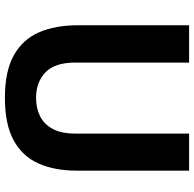

<svg xmlns="http://www.w3.org/2000/svg" viewBox="-24 -738 773 764"><g transform="rotate(90 362.0 -356.5)"><path d="M370 10Q264.5 10 201 -25.2Q137.5 -60.5 109.2 -125.5Q81 -190.5 81 -280.5V-723H229.5V-269.5Q229.5 -188.5 268.5 -151.2Q307.5 -114 370 -114Q411.5 -114 443.5 -130.2Q475.5 -146.5 493.8 -180.8Q512 -215 512 -269.5V-723H659.5V-275.5Q659.5 -188 631 -123.8Q602.5 -59.5 538.8 -24.8Q475 10 370 10Z"/></g></svg>

Font: Public Sans Thin
Style: Bold
Weight: 700
Version: Version 2.001